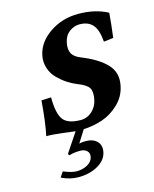

<svg xmlns="http://www.w3.org/2000/svg" viewBox="-99 -512 621 772"><g transform="rotate(-15 211.0 -126.5)"><path d="M67.9 -146 108.4 -147.9Q108.4 -81.5 127.4 -55.2Q146.5 -28.8 201.2 -28.8Q215.8 -28.8 230 -35.2Q244.1 -41.5 256.8 -56.9Q269.5 -72.3 273.9 -94.2Q280.3 -125 270.8 -141.6Q261.2 -158.2 224.6 -171.9Q205.1 -179.7 185.8 -192.1Q166.5 -204.6 147.9 -222.9Q129.4 -241.2 120.8 -267.1Q112.3 -293 118.2 -320.8Q129.4 -373 181.2 -408.4Q232.9 -443.8 300.3 -443.8Q370.6 -443.8 422.4 -416Q418.5 -366.2 411.6 -314L371.6 -309.1Q367.7 -359.9 348.6 -380.9Q329.6 -401.9 294.4 -401.9Q272 -401.9 252.2 -387.5Q232.4 -373 226.6 -345.2Q220.7 -317.9 229.5 -300.3Q238.3 -282.7 265.6 -272Q333.5 -245.1 367.7 -209Q401.9 -172.9 390.1 -119.1Q381.3 -76.7 349.6 -46.9Q317.9 -17.1 280.5 -4.6Q243.2 7.8 202.1 9.8L169.9 61Q182.6 58.1 196.8 58.1Q227.5 58.1 243.9 75Q260.3 91.8 254.4 120.1Q247.6 151.9 213.1 171.4Q178.7 190.9 132.3 190.9Q97.2 190.9 62 173.8L76.7 151.9Q111.3 166 131.8 166Q156.2 166 176.3 155Q196.3 144 200.2 125Q203.6 109.4 193.6 99.6Q183.6 89.8 166 89.8Q140.1 89.8 119.6 96.2L114.7 89.8L168.5 9.3Q157.7 8.3 116.5 2.9Q75.2 -2.4 49.3 -2Q61 -56.6 67.9 -146Z"/></g></svg>

Font: Linux Libertine Slanted
Style: Semibold Slanted
Weight: 600
Designer: Philipp H. Poll
Foundry: Philipp H. Poll
Version: Version 5.1.1